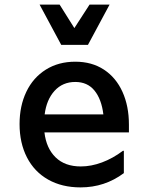

<svg xmlns="http://www.w3.org/2000/svg" viewBox="-20 -802 640 834"><path d="M540 -227H173Q181 -158 221.5 -118.5Q262 -79 331 -79Q376 -79 423 -96.5Q470 -114 514 -147H518V-50Q435 12 330 12Q249 12 189 -22Q129 -56 97 -118.5Q65 -181 65 -263Q65 -342 94.5 -403.5Q124 -465 179 -499.5Q234 -534 307 -534Q379 -534 431.5 -499.5Q484 -465 512 -403Q540 -341 540 -261ZM174 -305H429Q421 -371 390.5 -408.5Q360 -446 307 -446Q252 -446 217 -407.5Q182 -369 174 -305ZM239 -782 303 -680 369 -782H456L362 -607H246L152 -782Z"/></svg>

Font: Amiko SemiBold
Style: Regular
Weight: 600
Designer: Pablo Impallari, Rodrigo Fuenzalida, Andres Torresi
Foundry: Impallari Type
Version: Version 1.001; ttfautohint (v1.3)